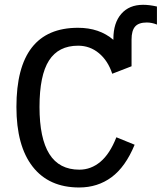

<svg xmlns="http://www.w3.org/2000/svg" viewBox="-20 -787 687 816"><path d="M147.9 -332.5Q147.9 -199.2 189.7 -132.6Q231.4 -65.9 317.4 -65.9Q366.7 -65.9 406.7 -99.4Q446.8 -132.8 474.6 -203.6L552.2 -171.9Q513.2 -77.6 454.1 -33.9Q395 9.8 316.4 9.8Q188 9.8 118.9 -78.6Q49.8 -167 49.8 -332.5Q49.8 -668.9 311.5 -668.9Q402.3 -668.9 461.9 -617.7V-622.1Q461.9 -689.5 495.4 -728Q528.8 -766.6 588.4 -766.6Q614.7 -766.6 647 -759.3V-682.6Q625 -691.4 604 -691.4Q569.3 -691.4 554.2 -674.1Q539.1 -656.7 539.1 -619.1V-505.4L457 -473.6Q439 -528.8 400.6 -560.8Q362.3 -592.8 312 -592.8Q228.5 -592.8 188.2 -529.8Q147.9 -466.8 147.9 -332.5Z"/></svg>

Font: Cousine
Style: Regular
Weight: 400
Monospace: yes
Designer: Steve Matteson
Foundry: Ascender Corporation
Version: Version 1.20